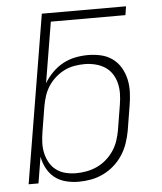

<svg xmlns="http://www.w3.org/2000/svg" viewBox="-53 -781 706 836"><g transform="rotate(-5 300.0 -363.5)"><path d="M257 8Q229 8 201.5 1Q174 -6 153 -22.5Q132 -39 119 -63.5Q106 -88 101 -115L82 0H39L161 -735H529L523 -697H197L153 -432Q168 -457 189.5 -478.5Q211 -500 236.5 -513.5Q262 -527 289.5 -532.5Q317 -538 346 -538Q346 -538 346 -538Q346 -538 346 -538Q375 -538 402.5 -531.5Q430 -525 452 -509Q474 -493 488 -469Q502 -445 508 -418Q514 -391 513 -362Q512 -333 507 -304L489 -194Q484 -167 475 -140.5Q466 -114 450.5 -90Q435 -66 413 -46.5Q391 -27 365 -14.5Q339 -2 312 3Q285 8 257 8ZM250 -30Q273 -30 296.5 -34.5Q320 -39 341.5 -49Q363 -59 382 -75.5Q401 -92 414.5 -112.5Q428 -133 435.5 -155.5Q443 -178 447 -201L465 -311Q469 -335 469.5 -358.5Q470 -382 464.5 -404.5Q459 -427 446.5 -446Q434 -465 415 -477Q396 -489 373 -494.5Q350 -500 327 -500Q305 -500 282 -496Q259 -492 238 -481.5Q217 -471 199 -455Q181 -439 168 -419Q155 -399 148 -377Q141 -355 137 -333L119 -223Q115 -199 114 -175.5Q113 -152 118 -129.5Q123 -107 134 -87.5Q145 -68 163 -54.5Q181 -41 203.5 -35.5Q226 -30 250 -30Z"/></g></svg>

Font: Iosevka Curly XLtExObl
Style: Regular
Weight: 200
Width: 7
Italic angle: -9°
Monospace: yes
Designer: Belleve Invis
Foundry: Belleve Invis
Version: Version 11.0.1; ttfautohint (v1.8.3)